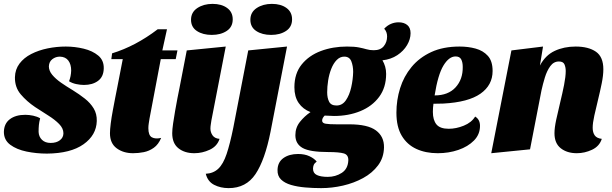

<svg xmlns="http://www.w3.org/2000/svg" viewBox="-39 -770 3158 990"><path d="M203 22Q149 22 98 11.5Q47 1 14 -23.5Q-19 -48 -19 -90Q-18 -133 12 -155.5Q42 -178 91 -178Q111 -178 132 -173.5Q153 -169 168 -160Q163 -141 161.5 -125.5Q160 -110 160 -90Q161 -65 177.5 -49Q194 -33 222 -33Q252 -33 270 -47Q288 -61 288 -83Q288 -108 266 -130.5Q244 -153 210.5 -174Q177 -195 142 -218Q99 -247 68 -283.5Q37 -320 38 -372Q39 -412 61.5 -442Q84 -472 122 -491.5Q160 -511 206.5 -520.5Q253 -530 300 -530Q347 -530 392.5 -519Q438 -508 467.5 -483.5Q497 -459 496 -417Q495 -374 466.5 -353Q438 -332 394 -332Q375 -332 354 -336.5Q333 -341 317 -351Q327 -376 328 -406Q328 -438 313.5 -457.5Q299 -477 270 -478Q248 -478 231 -465Q214 -452 213 -428Q213 -405 230.5 -384Q248 -363 276 -343.5Q304 -324 336 -305Q370 -284 398.5 -261.5Q427 -239 444 -211Q461 -183 460 -146Q458 -73 391.5 -26Q325 21 203 22Z M647 20Q597 20 562.5 -5.5Q528 -31 528 -83Q528 -102 532 -133.5Q536 -165 542.5 -199.5Q549 -234 555 -265.5Q561 -297 565 -316L594 -465H535L539 -495Q660 -532 774 -619H822L798 -510H876L867 -465H790L732 -159Q730 -146 728 -133.5Q726 -121 726 -109Q726 -72 744 -62Q762 -52 792 -59Q778 -25 754 -8Q730 9 702.5 14.5Q675 20 647 20Z M1053 -590Q1007 -590 976.5 -610Q946 -630 946 -668Q946 -707 978.5 -728.5Q1011 -750 1057 -750Q1103 -750 1132 -729Q1161 -708 1161 -670Q1161 -631 1130 -610.5Q1099 -590 1053 -590ZM963 20Q913 20 881 -5.5Q849 -31 849 -83Q849 -102 853.5 -133Q858 -164 864 -198.5Q870 -233 876 -264Q882 -295 886 -314L924 -510L1125 -530L1051 -149Q1050 -141 1048 -129Q1046 -117 1046 -107Q1046 -88 1057 -72Q1068 -56 1093 -54Q1081 -16 1042.5 2Q1004 20 963 20Z M1359 -590Q1313 -590 1282.5 -610Q1252 -630 1252 -668Q1252 -707 1284.5 -728.5Q1317 -750 1363 -750Q1409 -750 1438 -729Q1467 -708 1467 -670Q1467 -631 1436 -610.5Q1405 -590 1359 -590ZM1140 200Q1098 200 1065 183Q1032 166 1022 126Q1061 124 1086.5 100Q1112 76 1129.5 24Q1147 -28 1164 -112L1241 -510L1441 -530L1356 -91Q1327 55 1278.5 127.5Q1230 200 1140 200Z M1617 200Q1575 200 1534.5 196.5Q1494 193 1461.5 183.5Q1429 174 1410 155.5Q1391 137 1392 106Q1393 66 1422.5 45Q1452 24 1498 24Q1532 24 1556.5 35.5Q1581 47 1594 63Q1582 72 1578.5 81Q1575 90 1575 100Q1575 123 1595 132.5Q1615 142 1651 142Q1691 142 1723 121.5Q1755 101 1757 57Q1758 28 1733.5 21Q1709 14 1654 14Q1559 14 1521.5 -7Q1484 -28 1484 -73Q1484 -112 1507.5 -141.5Q1531 -171 1562 -192Q1523 -207 1501 -239Q1479 -271 1479 -320Q1479 -391 1516.5 -437.5Q1554 -484 1615.5 -507Q1677 -530 1750 -530Q1788 -530 1811 -525.5Q1834 -521 1851 -516Q1868 -511 1888 -511Q1923 -511 1940 -532Q1957 -553 1957 -582Q1957 -606 1942 -622Q1958 -639 1977 -647Q1996 -655 2016 -655Q2044 -655 2061 -641Q2078 -627 2078 -599Q2078 -568 2060 -537.5Q2042 -507 2009.5 -485.5Q1977 -464 1933 -459Q1942 -444 1947 -426.5Q1952 -409 1952 -389Q1952 -319 1916 -270.5Q1880 -222 1819 -197Q1758 -172 1683 -172Q1672 -172 1660 -173Q1648 -174 1635 -174Q1630 -169 1626 -162.5Q1622 -156 1622 -148Q1622 -135 1640.5 -132Q1659 -129 1696 -129H1762Q1857 -129 1899.5 -97.5Q1942 -66 1941 -10Q1940 43 1910.5 82.5Q1881 122 1833.5 148Q1786 174 1729.5 187Q1673 200 1617 200ZM1696 -226Q1726 -226 1744.5 -253Q1763 -280 1772 -320Q1781 -360 1782 -399Q1782 -430 1772.5 -454Q1763 -478 1736 -478Q1714 -478 1697 -460.5Q1680 -443 1669 -415Q1658 -387 1653 -355Q1648 -323 1648 -294Q1648 -265 1658 -245.5Q1668 -226 1696 -226Z M2218 20Q2156 20 2108 -2Q2060 -24 2032.5 -70Q2005 -116 2005 -189Q2005 -254 2024 -315Q2043 -376 2083 -424.5Q2123 -473 2184.5 -501.5Q2246 -530 2331 -530Q2375 -530 2413.5 -519.5Q2452 -509 2476.5 -482Q2501 -455 2501 -404Q2501 -331 2438.5 -287Q2376 -243 2247 -236Q2235 -236 2222 -235.5Q2209 -235 2196 -235Q2193 -214 2193 -193Q2193 -151 2211.5 -128.5Q2230 -106 2275 -106Q2313 -106 2352.5 -122Q2392 -138 2411 -169Q2436 -154 2436 -121Q2436 -77 2405 -45.5Q2374 -14 2324.5 3Q2275 20 2218 20ZM2202 -278Q2272 -278 2310 -319.5Q2348 -361 2347 -425Q2347 -449 2339 -464Q2331 -479 2310 -479Q2276 -479 2247.5 -432Q2219 -385 2202 -278Z M2935 20Q2885 20 2852.5 -5.5Q2820 -31 2820 -83Q2820 -111 2829 -153Q2838 -195 2849.5 -242Q2861 -289 2869.5 -332Q2878 -375 2878 -404Q2878 -423 2871.5 -438Q2865 -453 2843 -453Q2816 -453 2798.5 -429Q2781 -405 2770.5 -370.5Q2760 -336 2753 -304L2694 0L2494 20L2598 -510L2761 -530L2745 -432Q2773 -485 2821 -507.5Q2869 -530 2929 -530Q2995 -530 3033.5 -503.5Q3072 -477 3072 -413Q3072 -381 3063.5 -339.5Q3055 -298 3044.5 -255Q3034 -212 3025.5 -174Q3017 -136 3017 -111Q3017 -87 3027.5 -72Q3038 -57 3064 -54Q3052 -16 3014 2Q2976 20 2935 20Z"/></svg>

Font: Sansita Swashed ExtraBold
Style: Regular
Weight: 800
Designer: Pablo Cosgaya
Foundry: Omnibus-Type
Version: Version 1.003; ttfautohint (v1.8.3)